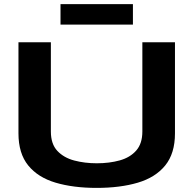

<svg xmlns="http://www.w3.org/2000/svg" viewBox="-20 -906 943 936"><path d="M70 -256V-700H228V-265Q228 -204 259.5 -170.5Q291 -137 342 -123.5Q393 -110 452 -110Q513 -110 563.5 -124Q614 -138 644 -172Q674 -206 674 -265V-700H833V-256Q833 -158 785.5 -99.5Q738 -41 652 -15.5Q566 10 451 10Q337 10 251 -15.5Q165 -41 117.5 -99.5Q70 -158 70 -256ZM275 -786V-886H628V-786Z"/></svg>

Font: Georama Extended SemiBold
Style: Regular
Weight: 600
Width: 7
Designer: Jean-Baptiste Levee
Foundry: Production Type
Version: Version 1.000